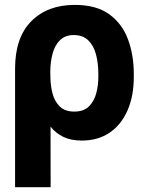

<svg xmlns="http://www.w3.org/2000/svg" viewBox="-20 -573 599 796"><path d="M42.5 203.1V-288.6Q42.5 -417 109.6 -484.9Q176.8 -552.7 290 -552.7Q379.4 -552.7 433.1 -513.7Q486.8 -474.6 510.7 -409.7Q534.7 -344.7 534.7 -266.6V-256.8Q535.2 -176.8 509.3 -116.7Q483.4 -56.6 435.1 -23.4Q386.7 9.8 318.8 9.8Q274.9 9.8 243.4 -5.1Q211.9 -20 189.5 -47.9L189.9 203.1ZM188.5 -274.4 189 -250.5Q189.5 -217.8 197.8 -185.5Q206.1 -153.3 227.5 -131.8Q249 -110.4 288.1 -110.4Q327.1 -110.4 348.9 -132.1Q370.6 -153.8 379.4 -187.5Q388.2 -221.2 387.7 -256.8V-266.6Q387.7 -310.1 378.2 -346.7Q368.7 -383.3 346.2 -405.5Q323.7 -427.7 285.6 -427.7Q250.5 -427.7 229 -406.7Q207.5 -385.7 198 -350.8Q188.5 -315.9 188.5 -274.4Z"/></svg>

Font: Inter Tight
Style: Bold
Weight: 700
Designer: Rasmus Andersson
Foundry: rsms
Version: Version 3.004; ttfautohint (v1.8.4.7-5d5b)